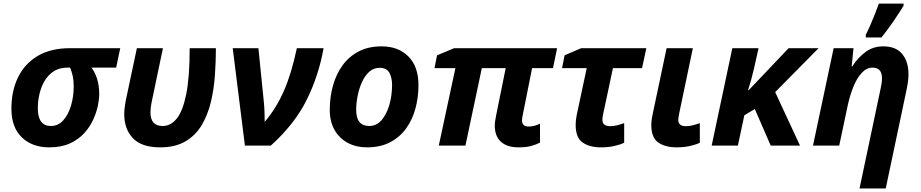

<svg xmlns="http://www.w3.org/2000/svg" viewBox="-20 -816 5162 1076"><path d="M255.9 9.8Q160.2 9.8 102.1 -46.4Q43.9 -102.5 43.9 -207Q43.9 -305.7 80.8 -382.1Q117.7 -458.5 190.7 -502.2Q263.7 -545.9 372.1 -545.9H653.8L630.9 -437H492.2Q510.3 -415.5 523.2 -377Q536.1 -338.4 536.1 -288.1Q536.1 -262.2 528.6 -224.6Q521 -187 502.7 -146.2Q484.4 -105.5 452.4 -70.1Q420.4 -34.7 372.1 -12.5Q323.7 9.8 255.9 9.8ZM265.1 -109.9Q305.7 -109.9 334.2 -141.4Q362.8 -172.9 377.9 -223.9Q393.1 -274.9 393.1 -333Q393.1 -365.2 387.5 -390.4Q381.8 -415.5 373 -437H358.9Q301.3 -437 264.2 -403.8Q227.1 -370.6 209.5 -318.6Q191.9 -266.6 191.9 -210Q191.9 -109.9 265.1 -109.9Z M877.9 9.8Q773.4 9.8 724.9 -41.5Q676.3 -92.8 676.3 -175.8Q676.3 -193.4 678.5 -211.4Q680.7 -229.5 684.1 -249L747.1 -545.9H893.1L830.1 -245.1Q823.2 -212.9 823.2 -186Q823.2 -109.9 892.1 -109.9Q936.5 -109.9 970.5 -151.4Q1004.4 -192.9 1023.7 -288.6Q1043 -384.3 1043 -545.9H1189.9Q1189.9 -471.2 1184.3 -393.1Q1178.7 -314.9 1161.4 -242.9Q1144 -170.9 1109.9 -114Q1075.7 -57.1 1019 -23.7Q962.4 9.8 877.9 9.8Z M1352.5 0 1284.2 -545.9H1428.2L1458.5 -245.1Q1461.4 -217.3 1462.4 -186Q1463.4 -154.8 1463.4 -132.8Q1528.8 -210 1571.3 -307.4Q1613.8 -404.8 1643.6 -545.9H1793.5Q1765.6 -390.6 1698.2 -255.4Q1630.9 -120.1 1497.6 0Z M2037.1 9.8Q1975.6 9.8 1928.5 -15.6Q1881.3 -41 1854.7 -88.1Q1828.1 -135.3 1828.1 -200.2Q1828.1 -272.5 1846.2 -336.9Q1864.3 -401.4 1900.4 -450.7Q1936.5 -500 1991 -528.1Q2045.4 -556.2 2118.2 -556.2Q2213.4 -556.2 2269.3 -499Q2325.2 -441.9 2325.2 -339.8Q2325.2 -270.5 2308.1 -207.5Q2291 -144.5 2255.6 -95.7Q2220.2 -46.9 2165.8 -18.6Q2111.3 9.8 2037.1 9.8ZM2049.3 -109.9Q2089.8 -109.9 2118.4 -142.8Q2147 -175.8 2162.1 -228.5Q2177.2 -281.2 2177.2 -339.8Q2177.2 -381.3 2161.9 -408.7Q2146.5 -436 2107.4 -436Q2073.7 -436 2049.1 -413.6Q2024.4 -391.1 2008.3 -355.2Q1992.2 -319.3 1984.1 -278.3Q1976.1 -237.3 1976.1 -200.2Q1976.1 -109.9 2049.3 -109.9Z M2885.3 9.8Q2821.8 9.8 2787.4 -21.5Q2752.9 -52.7 2752.9 -111.8Q2752.9 -124.5 2755.1 -138.9Q2757.3 -153.3 2760.3 -168.9L2814 -434.1H2680.2L2588.4 0H2439L2532.2 -434.1H2415L2429.2 -505.9L2524.9 -545.9H3102.1L3079.1 -434.1H2961.9L2909.2 -169.9Q2907.7 -162.6 2906.5 -155Q2905.3 -147.5 2905.3 -142.1Q2905.3 -106.9 2942.4 -106.9Q2959.5 -106.9 2975.1 -111.1Q2990.7 -115.2 3006.3 -123V-17.1Q2985.8 -5.9 2957 2Q2928.2 9.8 2885.3 9.8Z M3348.1 9.8Q3283.7 9.8 3244.9 -17.6Q3206.1 -44.9 3206.1 -116.2Q3206.1 -141.1 3211.9 -170.9L3268.1 -434.1H3129.9L3144 -505.9L3236.8 -545.9H3602.1L3578.1 -434.1H3415L3358.9 -170.9Q3356 -156.2 3356 -145Q3356 -125.5 3367.7 -117.2Q3379.4 -108.9 3398.9 -108.9Q3418.9 -108.9 3437.3 -113.5Q3455.6 -118.2 3478 -126V-16.1Q3454.6 -4.9 3421.6 2.4Q3388.7 9.8 3348.1 9.8Z M3772 9.8Q3707.5 9.8 3668.7 -17.6Q3629.9 -44.9 3629.9 -116.2Q3629.9 -127.9 3632.1 -144.8Q3634.3 -161.6 3641.1 -192.9L3715.8 -545.9H3862.8L3787.1 -184.1Q3781.2 -155.8 3781.2 -144Q3781.2 -108.9 3823.2 -108.9Q3843.3 -108.9 3861.3 -113.5Q3879.4 -118.2 3901.9 -126V-16.1Q3878.9 -4.9 3845.7 2.4Q3812.5 9.8 3772 9.8Z M3968.3 0 4084 -545.9H4231L4204.1 -425.8Q4198.2 -399.9 4189.5 -368.7Q4180.7 -337.4 4172.4 -311H4176.3L4399.4 -545.9H4567.4L4324.2 -299.8L4463.4 0H4299.3L4210 -205.1L4151.4 -169.9L4115.2 0Z M4796.9 240.2 4915 -318.8Q4922.9 -354 4922.9 -377Q4922.9 -437 4870.1 -437Q4836.9 -437 4810.1 -408.4Q4783.2 -379.9 4763.4 -332Q4743.7 -284.2 4731 -226.1L4683.1 0H4536.1L4651.9 -545.9H4763.2L4752.9 -444.8H4756.8Q4788.6 -493.7 4830.8 -524.9Q4873 -556.2 4930.2 -556.2Q5000.5 -556.2 5035.9 -513.7Q5071.3 -471.2 5071.3 -398.9Q5071.3 -380.9 5068.4 -358.4Q5065.4 -335.9 5060.1 -311L4943.8 240.2ZM4832 -606V-621.1Q4844.2 -644.5 4857.7 -675.8Q4871.1 -707 4883.8 -738.8Q4896.5 -770.5 4905.3 -795.9H5043.9V-784.2Q5020 -745.1 4988.8 -699.2Q4957.5 -653.3 4919.9 -606Z"/></svg>

Font: Open Sans
Style: Bold Italic
Weight: 700
Italic angle: -12°
Designer: Monotype Design Team
Foundry: Monotype Imaging Inc.
Version: Version 3.003; ttfautohint (v1.8.4)